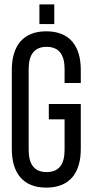

<svg xmlns="http://www.w3.org/2000/svg" viewBox="-20 -850 423 877"><path d="M228 -830V-740H160V-830ZM311 -659Q349 -613 349 -531V-471H275V-535Q275 -636 193 -636Q111 -636 111 -535V-165Q111 -64 193 -64Q275 -64 275 -165V-305H203V-375H349V-169Q349 -87 311 -41Q270 7 191 7Q113 7 72 -41Q34 -87 34 -169V-531Q34 -613 72 -659Q113 -707 191 -707Q270 -707 311 -659Z"/></svg>

Font: Adderley Regular
Style: Regular
Weight: 400
Designer: gorohovskiy
Version: Version 1.003 November 13, 2017